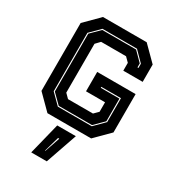

<svg xmlns="http://www.w3.org/2000/svg" viewBox="-226 -822 1091 1210"><g transform="rotate(30 319.5 -217.5)"><path d="M160.5 0 57.5 -103V-597L160.5 -700H478.5L581.5 -597V-471H440.5V-528L410 -558.5H228.5L198.5 -527V-171.5L228.5 -141.5H410L440.5 -172V-241H302V-382H581.5V-103L478.5 0ZM196.5 -68.5H443.5L514.5 -139.5V-313.5H371.5V-306.5H507.5V-141.5L441 -75.5H199L132.5 -141.5V-562.5L197.5 -627H443.5L507.5 -562.5V-533.5H514.5V-564.5L446 -634H195L125.5 -564.5V-139.5ZM195.5 265 252.5 36H388L308.5 265ZM265 212H268L305.5 102H296.5Z"/></g></svg>

Font: Tourney Thin ExtraBold
Style: Regular
Weight: 800
Version: Version 1.015